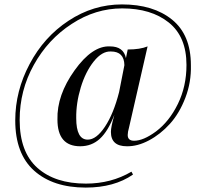

<svg xmlns="http://www.w3.org/2000/svg" viewBox="-20 -688 918 869"><path d="M368 161Q220 161 134.5 84.5Q49 8 49 -143Q49 -276 114 -398Q179 -521 290 -594Q402 -668 532 -668Q674 -668 759 -599Q844 -530 844 -393Q846 -316 819 -245.5Q792 -175 749 -127.5Q706 -80 654 -52.5Q602 -25 554 -26Q482 -26 482 -91Q482 -113 497 -166V-167Q469 -94 432 -60Q395 -26 343 -26Q240 -26 240 -147Q237 -257 317.5 -369.5Q398 -482 478 -478Q539 -478 550 -425L558 -464Q614 -464 648 -478L564 -111Q558 -90 558 -77Q558 -51 587 -51Q629 -51 686 -93Q746 -138 785 -217.5Q824 -297 824 -394Q824 -522 744 -586Q664 -650 533 -650Q412 -650 305 -580Q197 -510 133 -394Q69 -279 69 -145Q69 0 149 71.5Q229 143 369 143Q483 143 575 89L582 102Q497 161 368 161ZM482 -455Q442 -457 404.5 -410Q367 -363 345.5 -292Q324 -221 325 -153Q325 -56 377 -56Q416 -56 455 -114.5Q494 -173 519 -271L543 -393Q542 -455 482 -455Z"/></svg>

Font: Playfair Display
Style: Regular
Weight: 400
Designer: Claus Eggers S?rensen
Foundry: Claus Eggers S?rensen
Version: Version 1.003